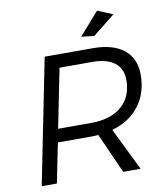

<svg xmlns="http://www.w3.org/2000/svg" viewBox="-96 -979 915 1058"><g transform="rotate(-10 361.5 -450.0)"><path d="M407 -224Q388.5 -222 364 -222H180.5L136 0H51L191 -700H459.5Q573.5 -700 634.2 -650.8Q695 -601.5 695 -511.5Q695 -409 640.8 -337.5Q586.5 -266 488 -238L604.5 0H507ZM408 -773.5 519.5 -900 604.5 -864 480 -765ZM261 -626 195 -296H379Q489 -296 550.5 -348.8Q612 -401.5 612 -496.5Q612 -559.5 568.8 -592.8Q525.5 -626 445 -626Z"/></g></svg>

Font: Argentum Sans Light
Style: Italic
Weight: 300
Italic angle: -11.3°
Designer: Julieta Ulanovsky (font), Owen Earl (portions from Jones font), Cristiano Sobral (main changes and remaster)
Foundry: Julieta Ulanovsky (font), Owen Earl (portions from Jones font), Cristiano Sobral (main changes and remaster)
Version: Version 3.127